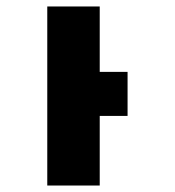

<svg xmlns="http://www.w3.org/2000/svg" viewBox="-20 -573 540 593"><path d="M126 0V-553H288V-351H374V-215H288V0Z"/></svg>

Font: Noto Sans Mono ExtraCondensed Black
Style: Regular
Weight: 900
Width: 2
Designer: Monotype Design Team
Foundry: Monotype Imaging Inc.
Version: Version 2.014